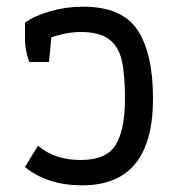

<svg xmlns="http://www.w3.org/2000/svg" viewBox="-20 -546 527 576"><path d="M55 -45 94 -109Q144 -66 222 -66Q300 -66 327.5 -112Q355 -158 355 -250Q355 -324 345 -366Q335 -408 306 -429Q277 -450 222 -450Q201 -450 177 -445.5Q153 -441 134 -434L127 -360H68Q55 -395 55 -429V-478Q82 -498 130 -512Q178 -526 229 -526Q346 -526 392.5 -456Q439 -386 439 -250Q439 10 227 10Q122 10 55 -45Z"/></svg>

Font: Athiti Medium
Style: Regular
Weight: 500
Designer: CadsonDemak Team
Foundry: CadsonDemak
Version: Version 1.033